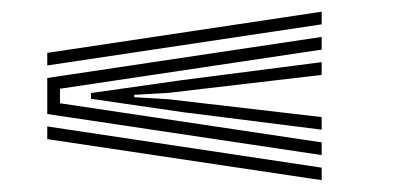

<svg xmlns="http://www.w3.org/2000/svg" viewBox="-20 -535 668 325"><path d="M524.5 -493.8V-515.2L60 -445.5V-424.2ZM524.5 -272.5V-294L81.5 -360.2V-384.8L524.5 -451V-472.5L60 -403V-342ZM524.5 -315.5V-336.8L265.2 -367L207.2 -370.5V-374.5L265.2 -377.8L524.5 -408.2V-429.8L289 -399.5L134 -377.5V-367.8L289 -345.2ZM524.5 -230V-251.2L60 -321V-299.5Z"/></svg>

Font: Big Shoulders Inline Text ExtraBold
Style: Regular
Weight: 800
Designer: Patric King
Foundry: XO Type Co
Version: Version 1.000